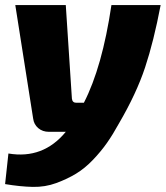

<svg xmlns="http://www.w3.org/2000/svg" viewBox="-27 -517 650 753"><path d="M410 -497H603Q576 -355 542 -252.5Q508 -150 439 -32Q416 10 392.5 43.5Q369 77 337.5 110Q306 143 271.5 164Q237 185 193.5 201Q150 217 101.5 216Q53 215 -7 205L6 85Q142 108 231 0H165Q140 0 123 -14.5Q106 -29 103 -52L33 -497H231L255 -130Q257 -114 272 -114H302Q374 -254 410 -497Z"/></svg>

Font: Ezarion Extra Bold
Style: Italic
Weight: 800
Italic angle: -8°
Designer: Natanael Gama
Version: Version 1.001;PS 001.001;hotconv 1.0.70;makeotf.lib2.5.58329